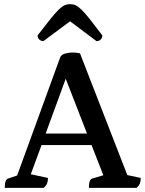

<svg xmlns="http://www.w3.org/2000/svg" viewBox="-20 -909 704 929"><path d="M3 0Q3 -40 19 -45L63 -60L271 -631Q276 -645 296 -650Q316 -655 330 -655Q348 -655 367 -651L596 -62L661 -48Q661 -33 657 -22Q653 -11 641 0H410Q410 -40 426 -45L480 -61L423 -207H181L129 -66L212 -48Q212 -33 208 -22Q204 -11 191 0ZM201 -263H401L298 -528ZM319 -889Q334 -889 346 -883.5Q358 -878 374 -862.5Q390 -847 414 -817Q438 -787 475 -738Q475 -726 467.5 -718Q460 -710 447 -710L319 -806L190 -710Q178 -710 170 -718Q162 -726 162 -738Q200 -787 224 -817Q248 -847 264 -862.5Q280 -878 292.5 -883.5Q305 -889 319 -889Z"/></svg>

Font: Petrona SemiBold
Style: Regular
Weight: 600
Designer: Ringo R. Seeber
Foundry: Ringo R. Seeber
Version: Version 2.001; ttfautohint (v1.8.3)